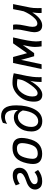

<svg xmlns="http://www.w3.org/2000/svg" viewBox="1314 -2081 780 3448"><g transform="rotate(-90 1704.0 -357.0)"><path d="M175.3 10.7Q91.8 10.7 57.9 -29.5Q23.9 -69.8 23.9 -115.7Q23.9 -226.1 172.6 -274.4Q321.3 -322.8 321.3 -384.3Q321.3 -440.9 255.4 -440.9Q196.3 -440.9 125 -393.1L99.1 -464.4Q189 -518.1 277.3 -518.1Q347.2 -518.1 381.3 -485.1Q415.5 -452.1 415.5 -399.4Q415.5 -279.8 268.1 -234.1Q120.6 -188.5 120.6 -129.4Q120.6 -70.3 199.7 -70.3Q267.1 -70.3 337.4 -126.5L376.5 -63Q284.7 10.7 175.3 10.7Z M667.5 10.3Q482.9 10.3 482.9 -154.3Q482.9 -199.2 495.1 -258.3Q524.9 -397.5 592.8 -460Q660.6 -522.5 771.5 -522.5Q951.2 -522.5 951.2 -358.4Q951.2 -313.5 939 -253.9Q908.7 -111.3 839.8 -50.5Q771 10.3 667.5 10.3ZM670.4 -69.3Q742.2 -69.3 783.2 -110.4Q824.2 -151.4 847.2 -258.3Q857.9 -309.6 857.9 -350.6Q857.9 -442.9 763.7 -442.9Q690.9 -442.9 650.1 -401.4Q609.4 -359.9 586.9 -253.9Q576.2 -202.6 576.2 -161.6Q576.2 -69.3 670.4 -69.3Z M1252 12.2Q1164.6 12.2 1115.7 -40.3Q1066.9 -92.8 1066.9 -181.2Q1066.9 -320.8 1141.8 -409.4Q1216.8 -498 1322.3 -498Q1408.2 -498 1450.2 -425.8H1452.1Q1453.1 -435.1 1453.1 -460Q1453.1 -556.2 1424.3 -605Q1392.1 -658.2 1322.3 -658.2Q1265.1 -658.2 1203.1 -619.1L1221.2 -694.8Q1286.1 -727.1 1343.3 -727.1Q1436.5 -727.1 1486.3 -663.3Q1536.1 -599.6 1536.1 -456.1Q1536.1 -256.8 1462.9 -122.3Q1389.6 12.2 1252 12.2ZM1252.9 -61Q1327.6 -61 1380.9 -136.7Q1432.1 -214.8 1444.8 -337.9Q1406.7 -425.3 1332 -425.3Q1252.4 -425.3 1200.7 -352.5Q1148.9 -279.8 1148.9 -184.1Q1148.9 -126.5 1176.5 -93.8Q1204.1 -61 1252.9 -61Z M1754.4 -71.8Q1815.4 -71.8 1899.2 -189Q1982.9 -306.2 1995.6 -369.1L2008.3 -433.1Q1974.6 -441.9 1919.9 -441.9Q1821.3 -441.9 1758.3 -352.3Q1695.3 -262.7 1695.3 -165.5Q1695.3 -71.8 1754.4 -71.8ZM1727.1 12.7Q1602.5 12.7 1602.5 -135.7Q1602.5 -302.7 1708 -412.8Q1813.5 -522.9 1939 -522.9Q2032.7 -522.9 2112.8 -500L2064.9 -266.1Q2042 -153.3 2042 -54.2Q2042 -21 2042.5 0H1957L1956.5 -18.6Q1956.5 -122.1 1977.1 -206.1Q1850.1 12.7 1727.1 12.7Z M2618.7 -337.4 2474.1 -133.8H2418L2352.5 -368.7L2273.9 0H2188L2296.9 -512.2H2404.3L2473.1 -261.2L2649.9 -512.2H2756.3Q2684.1 -208 2684.1 -103Q2684.1 -40.5 2694.8 0H2595.2Q2585.4 -58.1 2585 -121.1Q2585 -192.9 2618.7 -337.4Z M2893.1 -512.2H2983.4Q2989.3 -488.3 2989.3 -457.5Q2989.3 -391.6 2967.8 -297.9Q2946.3 -204.1 2946.3 -163.6Q2946.3 -76.2 3007.8 -76.2Q3061 -76.2 3123.3 -151.4Q3185.5 -226.6 3225.6 -322.3L3264.2 -512.2H3354.5L3293 -207Q3282.2 -153.8 3282.2 -70.3L3283.7 0.5H3195.8Q3193.8 -19.5 3193.8 -39.1Q3193.8 -80.1 3204.6 -167.5Q3092.3 10.7 2971.7 10.7Q2849.6 10.7 2849.6 -134.3Q2849.6 -173.8 2874.8 -285.2Q2899.9 -396.5 2899.9 -451.7Q2899.9 -488.3 2893.1 -512.2Z"/></g></svg>

Font: Cadman
Style: Italic
Weight: 400
Italic angle: -12°
Designer: Paul James MIller
Foundry: High-Logic / Made with FontCreator
Version: Version 2.114;March 28, 2021;FontCreator 13.0.0.2683 64-bit